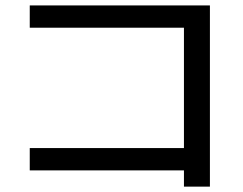

<svg xmlns="http://www.w3.org/2000/svg" viewBox="-20 -695 904 715"><path d="M665 -60.5H90.8V-143.6H665V-591.8H90.8V-674.8H761.7V0H665Z"/></svg>

Font: Pretendard GOV Medium
Style: Regular
Weight: 500
Designer: Base glyphs from Inter by Rasmus Andersson; Hangeul glyphs from Noto Sans CJK(Source Han Sans) by Jang Soo-young and Kan
Foundry: Kil Hyung-jin
Version: Version 1.309